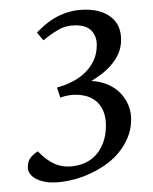

<svg xmlns="http://www.w3.org/2000/svg" viewBox="-20 -779 319 401"><path d="M88.9 -397.9Q80.1 -397.9 71 -399.9Q62 -401.9 54.7 -405.8Q47.4 -409.7 42.7 -415.8Q38.1 -421.9 38.1 -430.2Q38.1 -442.9 44.7 -450.7Q51.3 -458.5 59.1 -462.9Q71.8 -449.2 87.4 -440.2Q103 -431.2 121.1 -431.2Q136.7 -431.2 151.4 -436.3Q166 -441.4 177 -451.9Q188 -462.4 194.6 -478.8Q201.2 -495.1 201.2 -517.1Q201.2 -546.4 185.1 -563.7Q168.9 -581.1 137.2 -581.1Q122.6 -581.1 106 -575.2L99.1 -596.2L111.8 -600.1Q125.5 -605 138.2 -612.5Q150.9 -620.1 160.6 -630.6Q170.4 -641.1 176.3 -654.5Q182.1 -668 182.1 -685.1Q182.1 -703.1 171.4 -714.6Q160.6 -726.1 138.2 -726.1Q117.7 -726.1 101.8 -716.8Q85.9 -707.5 70.8 -694.8L57.1 -710.9Q65.4 -719.7 75.7 -728.3Q85.9 -736.8 98.4 -743.7Q110.8 -750.5 126 -754.6Q141.1 -758.8 159.2 -758.8Q192.4 -758.8 212.6 -742.7Q232.9 -726.6 232.9 -695.8Q232.9 -679.2 226.6 -665.8Q220.2 -652.3 210.7 -641.6Q201.2 -630.9 190.4 -623Q179.7 -615.2 170.9 -609.9Q189.9 -608.9 205.3 -602.3Q220.7 -595.7 231.4 -584.7Q242.2 -573.7 248 -559.6Q253.9 -545.4 253.9 -529.8Q253.9 -508.8 246.3 -491Q238.8 -473.1 226.3 -458.5Q213.9 -443.8 197 -432.6Q180.2 -421.4 161.9 -413.6Q143.6 -405.8 124.8 -401.9Q106 -397.9 88.9 -397.9Z"/></svg>

Font: Simonetta
Style: Regular
Weight: 400
Version: Version 1.004